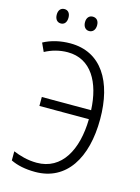

<svg xmlns="http://www.w3.org/2000/svg" viewBox="-133 -972 772 1057"><g transform="rotate(15 252.5 -444.0)"><path d="M66 -858C66 -832 79 -816 100 -816C120 -816 133 -831 133 -858C133 -883 120 -898 100 -898C79 -898 66 -883 66 -858ZM227 -858C227 -832 241 -816 261 -816C282 -816 296 -832 296 -858C296 -884 282 -898 261 -898C241 -898 227 -883 227 -858ZM179 -673C313 -673 378 -554 385 -398H104V-347H386C383 -172 313 -41 170 -41C117 -41 72 -55 35 -70V-18C72 0 118 10 175 10C353 10 446 -142 446 -363C446 -576 358 -724 180 -724C125 -724 72 -712 28 -688L50 -640C89 -661 133 -673 179 -673Z"/></g></svg>

Font: Noto Sans Display SemiCondensed Light
Style: Regular
Weight: 300
Width: 4
Designer: Monotype Design Team
Foundry: Monotype Imaging Inc.
Version: Version 1.900